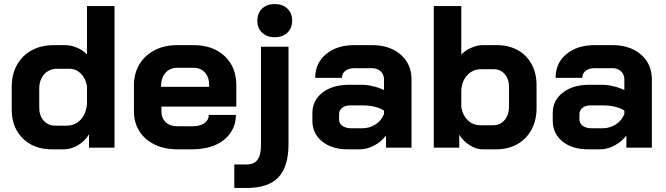

<svg xmlns="http://www.w3.org/2000/svg" viewBox="-20 -730 3294 949"><path d="M38 -188V-302Q38 -363 64 -409.5Q90 -456 137 -481.5Q184 -507 246 -507H301Q330 -507 360 -494.5Q390 -482 410 -461V-700H546V0H420V-66Q400 -33 366 -12.5Q332 8 295 8H236Q147 8 92.5 -46Q38 -100 38 -188ZM310 -109Q351 -109 378.5 -138.5Q406 -168 410 -217V-304Q403 -343 379.5 -366.5Q356 -390 324 -390H263Q223 -390 198.5 -363Q174 -336 174 -292V-198Q174 -158 196 -133.5Q218 -109 253 -109Z M642 -179V-308Q642 -367 669 -412Q696 -457 744.5 -482Q793 -507 856 -507H936Q1032 -507 1090 -453Q1148 -399 1148 -309V-203H778V-179Q778 -146 799 -126Q820 -106 856 -106H934Q969 -106 990.5 -121.5Q1012 -137 1012 -162H1146Q1146 -112 1119 -73Q1092 -34 1043.5 -13Q995 8 932 8H856Q793 8 744.5 -15.5Q696 -39 669 -81.5Q642 -124 642 -179ZM1014 -301V-309Q1014 -348 993 -371.5Q972 -395 937 -395H856Q820 -395 798 -370Q776 -345 776 -304V-301Z M1252 -628Q1252 -665 1275.5 -687.5Q1299 -710 1338 -710Q1377 -710 1400.5 -687.5Q1424 -665 1424 -628Q1424 -591 1400.5 -568.5Q1377 -546 1338 -546Q1299 -546 1275.5 -568.5Q1252 -591 1252 -628ZM1138 83H1200Q1236 83 1253 59.5Q1270 36 1270 -13V-499H1406V-18Q1406 94 1356 146.5Q1306 199 1200 199H1138Z M1524 -134V-171Q1524 -234 1574 -272.5Q1624 -311 1706 -311H1767Q1793 -311 1823 -304Q1853 -297 1878 -285V-337Q1878 -362 1861.5 -377.5Q1845 -393 1818 -393H1732Q1704 -393 1687 -380Q1670 -367 1670 -345H1538Q1538 -418 1591.5 -462.5Q1645 -507 1732 -507H1818Q1906 -507 1960 -460.5Q2014 -414 2014 -337V0H1888V-60Q1864 -29 1829 -10.5Q1794 8 1760 8H1698Q1620 8 1572 -31Q1524 -70 1524 -134ZM1770 -96Q1807 -96 1836 -115Q1865 -134 1878 -166V-183Q1862 -195 1833.5 -202Q1805 -209 1773 -209H1710Q1686 -209 1671 -197Q1656 -185 1656 -165V-139Q1656 -120 1672.5 -108Q1689 -96 1716 -96Z M2250 -64V0H2124V-700H2260V-460Q2280 -481 2309.5 -494Q2339 -507 2366 -507H2436Q2494 -507 2538.5 -482.5Q2583 -458 2607.5 -413Q2632 -368 2632 -309V-195Q2632 -135 2607 -89Q2582 -43 2537 -17.5Q2492 8 2434 8H2365Q2334 8 2302 -12Q2270 -32 2250 -64ZM2418 -111Q2453 -111 2474.5 -137Q2496 -163 2496 -205V-299Q2496 -339 2475 -363.5Q2454 -388 2420 -388H2358Q2318 -388 2291 -360Q2264 -332 2260 -286V-200Q2267 -160 2292.5 -135.5Q2318 -111 2353 -111Z M2712 -134V-171Q2712 -234 2762 -272.5Q2812 -311 2894 -311H2955Q2981 -311 3011 -304Q3041 -297 3066 -285V-337Q3066 -362 3049.5 -377.5Q3033 -393 3006 -393H2920Q2892 -393 2875 -380Q2858 -367 2858 -345H2726Q2726 -418 2779.5 -462.5Q2833 -507 2920 -507H3006Q3094 -507 3148 -460.5Q3202 -414 3202 -337V0H3076V-60Q3052 -29 3017 -10.5Q2982 8 2948 8H2886Q2808 8 2760 -31Q2712 -70 2712 -134ZM2958 -96Q2995 -96 3024 -115Q3053 -134 3066 -166V-183Q3050 -195 3021.5 -202Q2993 -209 2961 -209H2898Q2874 -209 2859 -197Q2844 -185 2844 -165V-139Q2844 -120 2860.5 -108Q2877 -96 2904 -96Z"/></svg>

Font: Stavian Bold
Style: Bold
Weight: 700
Version: Version 1.000; ttfautohint (v1.6)